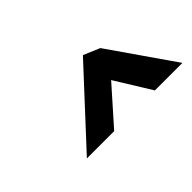

<svg xmlns="http://www.w3.org/2000/svg" viewBox="-34 -968 577 577"><g transform="rotate(-45 254.0 -680.0)"><path d="M102 -566H218L320 -681L391 -566H508L365 -772L313 -794Z"/></g></svg>

Font: Bluebird
Style: NrwObl
Weight: 400
Designer: Jasper
Foundry: Cannot Into Space Fonts
Version: Version 0.98